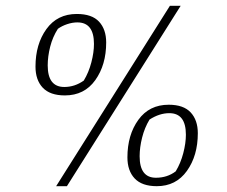

<svg xmlns="http://www.w3.org/2000/svg" viewBox="-20 -631 780 660"><path d="M564 -611H601L210 9H173ZM102 -402Q102 -479 139.5 -531Q177 -583 244 -583Q296 -583 320.5 -556.5Q345 -530 345 -485Q345 -408 307.5 -355.5Q270 -303 203 -303Q152 -303 127 -329.5Q102 -356 102 -402ZM268 -354Q285 -382 294 -416.5Q303 -451 303 -480Q303 -554 246 -554Q229 -554 211 -548Q193 -542 179 -532Q161 -504 152.5 -470.5Q144 -437 144 -406Q144 -332 201 -332Q237 -332 268 -354ZM418 -90Q418 -167 455.5 -219Q493 -271 560 -271Q611 -271 635.5 -244.5Q660 -218 660 -173Q660 -96 622.5 -43.5Q585 9 519 9Q468 9 443 -17.5Q418 -44 418 -90ZM584 -42Q601 -70 610 -104.5Q619 -139 619 -168Q619 -242 562 -242Q528 -242 494 -220Q477 -192 468.5 -158Q460 -124 460 -94Q460 -20 516 -20Q555 -20 584 -42Z"/></svg>

Font: Grenze ExtraLight
Style: Italic
Weight: 275
Italic angle: -10°
Designer: Renata Polastri
Foundry: Omnibus-Type
Version: Version 1.002; ttfautohint (v1.8)